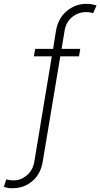

<svg xmlns="http://www.w3.org/2000/svg" viewBox="-99 -780 525 1004"><path d="M320.8 -524.4 314 -485.4H216.3L124.5 64.5Q113.8 130.4 69.6 167.5Q25.4 204.6 -33.7 204.1Q-47.4 204.6 -57.6 202.6Q-67.9 200.7 -79.1 197.3L-65.9 157.7Q-47.9 163.6 -26.4 163.1Q9.8 163.1 41.3 137Q72.8 110.8 80.6 64.5L171.9 -485.4H78.1L85 -524.4H178.7L193.4 -617.2Q204.6 -684.6 250 -722.2Q295.4 -759.8 351.6 -759.8Q383.3 -759.8 405.8 -751L388.2 -711.4H387.7Q380.4 -713.4 371.8 -715.1Q363.3 -716.8 352.1 -716.8Q310.5 -716.8 278.3 -690.9Q246.1 -665 238.3 -617.2L223.1 -524.4Z"/></svg>

Font: Inter Extra Light
Style: Italic
Weight: 200
Italic angle: -9.39999°
Designer: Rasmus Andersson
Foundry: rsms
Version: Version 4.000;git-3c8e0fc